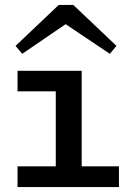

<svg xmlns="http://www.w3.org/2000/svg" viewBox="-20 -758 532 778"><path d="M206 -24V-471H311V-24ZM51 0V-84H462V0ZM51 -388V-471H286V-388ZM70 -540 43 -572 218 -738H277L452 -572L425 -540L246 -660Z"/></svg>

Font: BioRhyme SemiExpanded
Style: Regular
Weight: 400
Width: 6
Designer: Aoife Mooney
Foundry: Aoife Mooney Type
Version: Version 1.600;gftools[0.9.33]